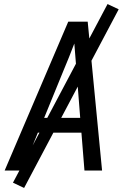

<svg xmlns="http://www.w3.org/2000/svg" viewBox="-20 -842 640 948"><path d="M3 0 317 -735H413L484 0H397L382 -187H167L91 0ZM198 -260H376L358 -490Q355 -524 352.5 -558Q350 -592 347 -627Q334 -592 320 -558Q306 -524 292 -490ZM99 86 44 60 511 -822 566 -796Z"/></svg>

Font: Iosevka SS04 Extended
Style: Italic
Weight: 400
Width: 7
Italic angle: -9°
Monospace: yes
Designer: Belleve Invis
Foundry: Belleve Invis
Version: Version 19.0.0; ttfautohint (v1.8.4)